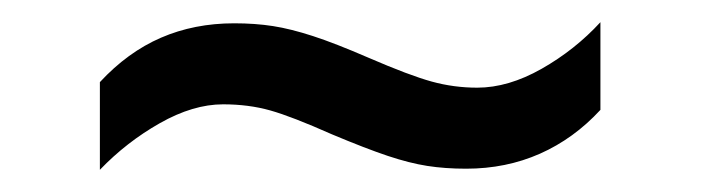

<svg xmlns="http://www.w3.org/2000/svg" viewBox="-20 -409 632 173"><path d="M70 -335Q95 -362 125 -375Q155 -388 191 -388Q210 -388 226 -385.5Q242 -383 262 -376.5Q282 -370 312 -357Q349 -341 369 -335.5Q389 -330 410 -330Q438 -330 468 -347Q498 -364 521 -389V-310Q497 -284 466.5 -270.5Q436 -257 400 -257Q381 -257 365 -259.5Q349 -262 329.5 -268.5Q310 -275 279 -288Q243 -304 223.5 -309.5Q204 -315 181 -315Q154 -315 124 -298Q94 -281 70 -256Z"/></svg>

Font: lkorean25
Style: Book
Weight: 400
Designer: Jelle Bosma - Monotype Design Team
Foundry: Monotype Imaging Inc.
Version: Version 2.003